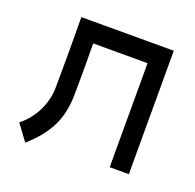

<svg xmlns="http://www.w3.org/2000/svg" viewBox="-94 -568 698 687"><g transform="rotate(20 255.0 -224.5)"><path d="M176 -396H383V0H456V-470H104C105 -380 105 -290 104 -200C103 -141 75 -80 24 -40L69 21C139 -42 175 -103 176 -200C177 -266 177 -330 176 -396Z"/></g></svg>

Font: Kreadon Medium
Style: Regular
Weight: 500
Designer: kohakuno
Foundry: StudioGnu
Version: Version 1.000;Glyphs 3.1.2 (3151)